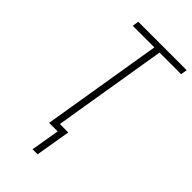

<svg xmlns="http://www.w3.org/2000/svg" viewBox="-273 -809 1049 1049"><g transform="rotate(45 251.0 -284.5)"><path d="M212 166 240 0H174L289 -698H122L128 -735H502L496 -698H329L220 -37H285L251 166Z"/></g></svg>

Font: Iosevka Term Curly Extralight
Style: Italic
Weight: 200
Italic angle: -9°
Designer: Belleve Invis
Foundry: Belleve Invis
Version: Version 32.3.0